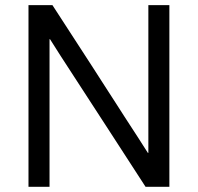

<svg xmlns="http://www.w3.org/2000/svg" viewBox="-20 -720 763 740"><path d="M89.8 -700.2H182.1Q284.7 -541 337.9 -460Q349.6 -441.4 371.8 -407.2Q394 -373 400.4 -362.8Q409.7 -348.6 429.9 -317.1Q450.2 -285.6 460.4 -269.5Q477.5 -242.7 512.7 -189Q522.9 -173.3 549.8 -130.9H551.8V-700.2H632.8V0H541Q425.8 -177.2 388.2 -235.8Q353.5 -288.6 325.7 -332Q297.9 -375.5 265.1 -425.3Q254.4 -441.9 211.9 -507.3Q184.1 -550.8 172.9 -568.8H170.9V0H89.8Z"/></svg>

Font: Post Grotesk Regular
Style: Regular
Weight: 500
Version: 0.900; ttfautohint (v0.96) -l 8 -r 50 -G 200 -x 14 -w "gGD" 